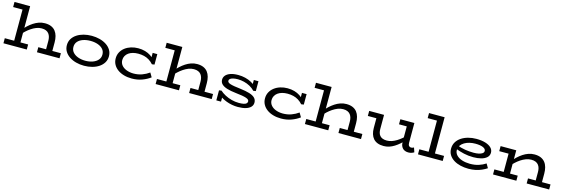

<svg xmlns="http://www.w3.org/2000/svg" viewBox="40 -1877 9025 3082"><g transform="rotate(15 4552.5 -336.0)"><path d="M714 0V-224Q714 -258 706 -288Q698 -318 680.5 -341Q663 -364 633.5 -377Q604 -390 561 -390Q516 -390 472.5 -373Q429 -356 388.5 -328.5Q348 -301 312.5 -268Q277 -235 248 -202V-286Q282 -323 320.5 -358.5Q359 -394 401.5 -422Q444 -450 491 -466.5Q538 -483 590 -483Q652 -483 695.5 -464Q739 -445 766 -410.5Q793 -376 805.5 -329Q818 -282 818 -226V0ZM28 0V-84H416V0ZM585 0V-84H960V0ZM288 -686V0H184V-602H28V-686Z M1369 14Q1298 14 1235 -3Q1172 -20 1123.5 -52.5Q1075 -85 1047 -131Q1019 -177 1019 -235Q1019 -294 1047 -340Q1075 -386 1123.5 -418Q1172 -450 1235 -466.5Q1298 -483 1369 -483Q1438 -483 1501 -466.5Q1564 -450 1613 -418Q1662 -386 1690 -340Q1718 -294 1718 -235Q1718 -177 1690.5 -131Q1663 -85 1615 -52.5Q1567 -20 1503.5 -3Q1440 14 1369 14ZM1369 -69Q1436 -69 1491 -89Q1546 -109 1578 -146Q1610 -183 1610 -235Q1610 -288 1578 -324.5Q1546 -361 1491 -380Q1436 -399 1369 -399Q1302 -399 1247 -380Q1192 -361 1160 -324.5Q1128 -288 1128 -235Q1128 -183 1160 -146Q1192 -109 1247 -89Q1302 -69 1369 -69Z M2162 14Q2091 14 2030.5 -3.5Q1970 -21 1925.5 -53.5Q1881 -86 1856 -131.5Q1831 -177 1831 -233Q1831 -290 1855.5 -336Q1880 -382 1923 -415Q1966 -448 2022 -465.5Q2078 -483 2141 -483Q2204 -483 2256 -468Q2308 -453 2349.5 -425.5Q2391 -398 2420 -362H2382V-471H2459V-297L2417 -291Q2385 -328 2345.5 -352.5Q2306 -377 2260.5 -388Q2215 -399 2164 -399Q2116 -399 2075 -388Q2034 -377 2004 -355.5Q1974 -334 1957 -303Q1940 -272 1940 -234Q1940 -185 1969.5 -148.5Q1999 -112 2050.5 -92Q2102 -72 2166 -71Q2245 -71 2310 -95Q2375 -119 2427 -157L2468 -87Q2409 -43 2331.5 -14.5Q2254 14 2162 14Z M3243 0V-224Q3243 -258 3235 -288Q3227 -318 3209.5 -341Q3192 -364 3162.5 -377Q3133 -390 3090 -390Q3045 -390 3001.5 -373Q2958 -356 2917.5 -328.5Q2877 -301 2841.5 -268Q2806 -235 2777 -202V-286Q2811 -323 2849.5 -358.5Q2888 -394 2930.5 -422Q2973 -450 3020 -466.5Q3067 -483 3119 -483Q3181 -483 3224.5 -464Q3268 -445 3295 -410.5Q3322 -376 3334.5 -329Q3347 -282 3347 -226V0ZM2557 0V-84H2945V0ZM3114 0V-84H3489V0ZM2817 -686V0H2713V-602H2557V-686Z M3925 14Q3875 14 3827 5Q3779 -4 3735 -20.5Q3691 -37 3655 -58.5Q3619 -80 3593 -107L3644 -117V1H3566V-166L3606 -172Q3642 -139 3692.5 -112Q3743 -85 3803 -69Q3863 -53 3924 -53Q3972 -53 4003 -59.5Q4034 -66 4049 -80Q4064 -94 4064 -113Q4064 -130 4052.5 -142Q4041 -154 4014.5 -163Q3988 -172 3945 -180Q3902 -188 3839 -194Q3748 -204 3688.5 -222.5Q3629 -241 3599 -271Q3569 -301 3569 -345Q3569 -385 3595 -416Q3621 -447 3672.5 -465.5Q3724 -484 3802 -484Q3864 -484 3920.5 -470Q3977 -456 4024.5 -430Q4072 -404 4108 -367L4063 -354V-471H4140V-307L4099 -301Q4065 -338 4017.5 -364Q3970 -390 3917.5 -403Q3865 -416 3815 -416Q3768 -416 3735.5 -408Q3703 -400 3687 -386.5Q3671 -373 3671 -354Q3671 -339 3682.5 -328Q3694 -317 3720 -308.5Q3746 -300 3788 -293Q3830 -286 3891 -279Q3982 -268 4043.5 -249.5Q4105 -231 4136 -200Q4167 -169 4167 -122Q4167 -79 4138 -48.5Q4109 -18 4055 -2Q4001 14 3925 14Z M4643 14Q4572 14 4511.5 -3.5Q4451 -21 4406.5 -53.5Q4362 -86 4337 -131.5Q4312 -177 4312 -233Q4312 -290 4336.5 -336Q4361 -382 4404 -415Q4447 -448 4503 -465.5Q4559 -483 4622 -483Q4685 -483 4737 -468Q4789 -453 4830.5 -425.5Q4872 -398 4901 -362H4863V-471H4940V-297L4898 -291Q4866 -328 4826.5 -352.5Q4787 -377 4741.5 -388Q4696 -399 4645 -399Q4597 -399 4556 -388Q4515 -377 4485 -355.5Q4455 -334 4438 -303Q4421 -272 4421 -234Q4421 -185 4450.5 -148.5Q4480 -112 4531.5 -92Q4583 -72 4647 -71Q4726 -71 4791 -95Q4856 -119 4908 -157L4949 -87Q4890 -43 4812.5 -14.5Q4735 14 4643 14Z M5724 0V-224Q5724 -258 5716 -288Q5708 -318 5690.5 -341Q5673 -364 5643.5 -377Q5614 -390 5571 -390Q5526 -390 5482.5 -373Q5439 -356 5398.5 -328.5Q5358 -301 5322.5 -268Q5287 -235 5258 -202V-286Q5292 -323 5330.5 -358.5Q5369 -394 5411.5 -422Q5454 -450 5501 -466.5Q5548 -483 5600 -483Q5662 -483 5705.5 -464Q5749 -445 5776 -410.5Q5803 -376 5815.5 -329Q5828 -282 5828 -226V0ZM5038 0V-84H5426V0ZM5595 0V-84H5970V0ZM5298 -686V0H5194V-602H5038V-686Z M6347 14Q6289 14 6246.5 -2.5Q6204 -19 6176.5 -50.5Q6149 -82 6135.5 -126Q6122 -170 6122 -226V-471H6227V-235Q6227 -202 6234.5 -174.5Q6242 -147 6259.5 -126.5Q6277 -106 6305.5 -95Q6334 -84 6376 -84Q6417 -84 6457.5 -98Q6498 -112 6537 -136Q6576 -160 6612 -190.5Q6648 -221 6680 -255V-172Q6643 -134 6604.5 -100.5Q6566 -67 6525 -41Q6484 -15 6440 -0.5Q6396 14 6347 14ZM5980 -387V-471H6205V-387ZM6755 11Q6718 11 6689 -5Q6660 -21 6643.5 -52.5Q6627 -84 6627 -129V-471H6731V-142Q6731 -106 6746 -91Q6761 -76 6780 -76Q6794 -76 6805.5 -80Q6817 -84 6827 -90L6852 -16Q6835 -5 6811.5 3Q6788 11 6755 11ZM6498 -387V-471H6716V-387Z M7071 -24V-686H7176V-24ZM6917 0V-84H7328V0ZM6917 -602V-686H7170V-602Z M7756 14Q7687 14 7624 -1Q7561 -16 7512 -46.5Q7463 -77 7434.5 -122Q7406 -167 7406 -227Q7406 -287 7434 -334.5Q7462 -382 7511 -415Q7560 -448 7624 -465.5Q7688 -483 7760 -483Q7846 -483 7909 -464Q7972 -445 8007 -410.5Q8042 -376 8042 -328Q8042 -279 8006.5 -247Q7971 -215 7913 -200Q7855 -185 7785 -185Q7703 -185 7628 -202Q7553 -219 7482 -247V-308Q7557 -279 7629.5 -267.5Q7702 -256 7771 -256Q7818 -256 7855.5 -264Q7893 -272 7915.5 -288Q7938 -304 7938 -329Q7938 -364 7891.5 -384Q7845 -404 7763 -404Q7714 -404 7667.5 -393Q7621 -382 7583.5 -359.5Q7546 -337 7523.5 -304.5Q7501 -272 7501 -230Q7501 -181 7535 -144.5Q7569 -108 7627.5 -89Q7686 -70 7758 -69Q7841 -69 7904.5 -89.5Q7968 -110 8019 -144L8059 -75Q8021 -50 7975 -29.5Q7929 -9 7874.5 2.5Q7820 14 7756 14Z M8851 0V-224Q8851 -257 8843.5 -286.5Q8836 -316 8818.5 -339Q8801 -362 8771.5 -375Q8742 -388 8698 -388Q8654 -388 8610 -371.5Q8566 -355 8525.5 -328Q8485 -301 8449.5 -268Q8414 -235 8385 -201V-286Q8419 -323 8457 -358.5Q8495 -394 8537.5 -422Q8580 -450 8627 -466.5Q8674 -483 8726 -483Q8788 -483 8831.5 -464Q8875 -445 8902.5 -410.5Q8930 -376 8942.5 -329Q8955 -282 8955 -226V0ZM8164 0V-84H8552V0ZM8319 0V-471H8424V0ZM8164 -387V-471H8402V-387ZM8723 0V-84H9097V0Z"/></g></svg>

Font: BioRhyme SemiExpanded
Style: Regular
Weight: 400
Width: 6
Designer: Aoife Mooney
Foundry: Aoife Mooney Type
Version: Version 1.600;gftools[0.9.33]